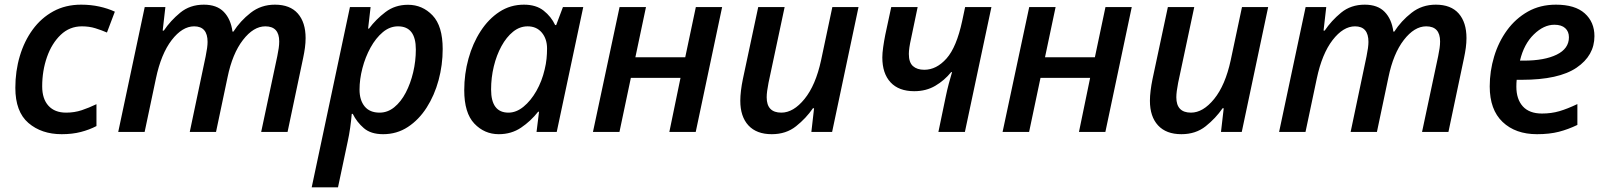

<svg xmlns="http://www.w3.org/2000/svg" viewBox="-20 -571 6949 831"><path d="M247.1 9.8Q159.7 9.8 103 -38.8Q46.4 -87.4 46.4 -190.9Q46.4 -263.2 65.7 -328.1Q85 -393.1 121.6 -443.1Q158.2 -493.2 210.9 -522Q263.7 -550.8 331.1 -550.8Q373 -550.8 409.7 -542.7Q446.3 -534.7 477.1 -520.5L442.9 -430.2Q419.4 -440.4 392.8 -448.7Q366.2 -457 334.5 -457Q281.2 -457 242.7 -420.2Q204.1 -383.3 183.3 -324Q162.6 -264.6 162.6 -197.3Q162.6 -143.1 189.7 -113.3Q216.8 -83.5 266.1 -83.5Q302.2 -83.5 333.7 -94Q365.2 -104.5 397.5 -120.1V-25.4Q366.7 -9.3 329.8 0.2Q293 9.8 247.1 9.8Z M491.7 0 606.4 -540.5H695.8L684.1 -438.5H689Q717.8 -481.4 760 -516.1Q802.2 -550.8 862.3 -550.8Q918.5 -550.8 948.7 -519.5Q979 -488.3 986.3 -434.1H990.2Q1020 -480.5 1064.9 -515.6Q1109.9 -550.8 1169.9 -550.8Q1235.4 -550.8 1269 -512.5Q1302.7 -474.1 1302.7 -406.2Q1302.7 -385.7 1299.8 -364.3Q1296.9 -342.8 1292 -319.8L1224.6 0H1110.4L1180.2 -328.1Q1184.1 -347.2 1186.3 -362.5Q1188.5 -377.9 1188.5 -391.6Q1188.5 -457 1128.4 -457Q1077.1 -457 1031.5 -397.9Q985.8 -338.9 964.8 -236.3L915 0H801.3L870.1 -327.1Q878.4 -367.2 878.4 -389.6Q878.4 -457 820.3 -457Q769 -457 723.1 -397.5Q677.2 -337.9 654.8 -231L606 0Z M1329.1 239.7 1494.6 -540.5H1584L1573.2 -447.3H1577.1Q1606.9 -487.3 1648.4 -518.8Q1689.9 -550.3 1746.1 -550.3Q1808.1 -550.3 1852.1 -504.4Q1896 -458.5 1896 -358.9Q1896 -289.6 1878.2 -223.9Q1860.4 -158.2 1826.7 -105.5Q1793 -52.7 1745.4 -21.5Q1697.8 9.8 1638.2 9.8Q1585 9.8 1554.7 -16.4Q1524.4 -42.5 1506.8 -78.1H1502.4Q1500 -49.3 1495.6 -18.1Q1491.2 13.2 1484.9 41.5L1442.9 239.7ZM1623 -83.5Q1657.7 -83.5 1686.5 -106.9Q1715.3 -130.4 1736.1 -169.9Q1756.8 -209.5 1768.3 -258.1Q1779.8 -306.6 1779.8 -356.9Q1779.8 -457 1702.6 -457Q1667 -457 1636.7 -431.6Q1606.4 -406.2 1583.7 -365Q1561 -323.7 1548.6 -275.9Q1536.1 -228 1536.1 -183.1Q1536.1 -137.7 1558.1 -110.6Q1580.1 -83.5 1623 -83.5Z M2138.7 9.8Q2076.7 9.8 2033 -36.1Q1989.3 -82 1989.3 -180.7Q1989.3 -251 2007.6 -317.1Q2025.9 -383.3 2060.1 -436Q2094.2 -488.8 2141.6 -519.8Q2189 -550.8 2247.6 -550.8Q2300.3 -550.8 2333 -524.9Q2365.7 -499 2382.8 -462.4H2387.2L2416.5 -540.5H2504.4L2389.6 0H2302.2L2313 -87.4H2309.1Q2277.3 -46.9 2235.4 -18.6Q2193.4 9.8 2138.7 9.8ZM2180.7 -83.5Q2214.4 -83.5 2245.8 -109.1Q2277.3 -134.8 2301.5 -177.2Q2325.7 -219.7 2337.4 -270.5Q2343.3 -294.4 2345.5 -316.7Q2347.7 -338.9 2347.7 -360.8Q2347.7 -402.8 2325 -429.9Q2302.2 -457 2263.7 -457Q2229.5 -457 2200.7 -433.8Q2171.9 -410.6 2150.4 -371.3Q2128.9 -332 2117.2 -283.4Q2105.5 -234.9 2105.5 -183.6Q2105.5 -83.5 2180.7 -83.5Z M2546.4 0 2661.6 -540.5H2775.9L2730 -323.2H2945.8L2991.7 -540.5H3105.5L2991.2 0H2877L2925.3 -233.9H2710.4L2661.1 0Z M3320.3 9.8Q3254.4 9.8 3219.2 -28.3Q3184.1 -66.4 3184.1 -134.8Q3184.1 -154.8 3187 -179Q3189.9 -203.1 3195.3 -229L3261.7 -540.5H3376L3306.2 -212.4Q3298.3 -172.9 3298.3 -149.9Q3298.3 -83.5 3361.8 -83.5Q3414.1 -83.5 3462.2 -142.8Q3510.3 -202.1 3533.7 -310.1L3582.5 -540.5H3695.8L3581.5 0H3491.7L3503.4 -102.5H3498.5Q3468.8 -59.1 3425.5 -24.7Q3382.3 9.8 3320.3 9.8Z M4041.5 0 4073.2 -152.3Q4079.1 -181.2 4086.4 -208.5Q4093.8 -235.8 4100.6 -258.8H4096.7Q4067.4 -222.7 4027.8 -199.5Q3988.3 -176.3 3937 -176.3Q3870.1 -176.3 3834.5 -214.6Q3798.8 -252.9 3798.8 -322.3Q3798.8 -340.8 3802.5 -366.9Q3806.2 -393.1 3811.5 -419.9L3837.4 -540.5H3951.7L3923.3 -404.3Q3913.6 -361.8 3913.6 -337.4Q3913.6 -300.8 3931.4 -284.9Q3949.2 -269 3980.5 -269Q4033.2 -269 4076.7 -317.9Q4120.1 -366.7 4144.5 -480.5L4157.2 -540.5H4271L4156.2 0Z M4319.3 0 4434.6 -540.5H4548.8L4502.9 -323.2H4718.8L4764.6 -540.5H4878.4L4764.2 0H4649.9L4698.2 -233.9H4483.4L4434.1 0Z M5093.3 9.8Q5027.3 9.8 4992.2 -28.3Q4957 -66.4 4957 -134.8Q4957 -154.8 4960 -179Q4962.9 -203.1 4968.3 -229L5034.7 -540.5H5148.9L5079.1 -212.4Q5071.3 -172.9 5071.3 -149.9Q5071.3 -83.5 5134.8 -83.5Q5187 -83.5 5235.1 -142.8Q5283.2 -202.1 5306.6 -310.1L5355.5 -540.5H5468.8L5354.5 0H5264.6L5276.4 -102.5H5271.5Q5241.7 -59.1 5198.5 -24.7Q5155.3 9.8 5093.3 9.8Z M5516.1 0 5630.9 -540.5H5720.2L5708.5 -438.5H5713.4Q5742.2 -481.4 5784.4 -516.1Q5826.7 -550.8 5886.7 -550.8Q5942.9 -550.8 5973.1 -519.5Q6003.4 -488.3 6010.7 -434.1H6014.6Q6044.4 -480.5 6089.4 -515.6Q6134.3 -550.8 6194.3 -550.8Q6259.8 -550.8 6293.5 -512.5Q6327.1 -474.1 6327.1 -406.2Q6327.1 -385.7 6324.2 -364.3Q6321.3 -342.8 6316.4 -319.8L6249 0H6134.8L6204.6 -328.1Q6208.5 -347.2 6210.7 -362.5Q6212.9 -377.9 6212.9 -391.6Q6212.9 -457 6152.8 -457Q6101.6 -457 6055.9 -397.9Q6010.3 -338.9 5989.3 -236.3L5939.5 0H5825.7L5894.5 -327.1Q5902.8 -367.2 5902.8 -389.6Q5902.8 -457 5844.7 -457Q5793.5 -457 5747.6 -397.5Q5701.7 -337.9 5679.2 -231L5630.4 0Z M6632.3 9.8Q6539.1 9.8 6483.4 -43.2Q6427.7 -96.2 6427.7 -196.8Q6427.7 -263.2 6446.8 -326.4Q6465.8 -389.6 6502.7 -440.2Q6539.6 -490.7 6592.8 -520.8Q6646 -550.8 6714.4 -550.8Q6796.9 -550.8 6838.9 -513.2Q6880.9 -475.6 6880.9 -414.6Q6880.9 -330.6 6803.7 -278.1Q6726.6 -225.6 6566.4 -225.6H6544.4Q6543 -211.9 6543 -195.8Q6543 -141.6 6571 -110.6Q6599.1 -79.6 6653.8 -79.6Q6694.3 -79.6 6729.2 -89.8Q6764.2 -100.1 6807.1 -120.6V-30.3Q6767.6 -11.2 6727.1 -0.7Q6686.5 9.8 6632.3 9.8ZM6558.6 -308.6H6575.2Q6664.6 -308.6 6717.5 -334.5Q6770.5 -360.4 6770.5 -409.7Q6770.5 -434.6 6754.4 -449.2Q6738.3 -463.9 6707.5 -463.9Q6661.6 -463.9 6618.7 -422.1Q6575.7 -380.4 6558.6 -308.6Z"/></svg>

Font: Open Sans SemiBold
Style: Italic
Weight: 600
Italic angle: -12°
Designer: Monotype Design Team
Foundry: Monotype Imaging Inc.
Version: Version 3.003; ttfautohint (v1.8.4)